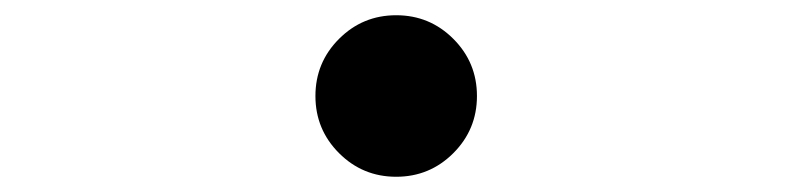

<svg xmlns="http://www.w3.org/2000/svg" viewBox="-20 -506 1040 252"><path d="M425 -455Q456 -486 500 -486Q544 -486 575 -455Q606 -424 606 -380Q606 -336 575 -305Q544 -274 500 -274Q456 -274 425 -305Q394 -336 394 -380Q394 -424 425 -455Z"/></svg>

Font: 思源黑体R
Style: Regular
Weight: 400
Designer: Ryoko NISHIZUKA  (kana & ideographs); Paul D. Hunt (Latin, Greek & Cyrillic); Wenlong ZHANG  (bopomofo); Sandoll Communi
Foundry: Adobe Systems Incorporated
Version: Version 1.00 June 24, 2014, initial release